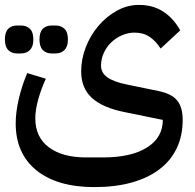

<svg xmlns="http://www.w3.org/2000/svg" viewBox="-26 -523 796 783"><path d="M359 240Q207 240 122.5 171.5Q38 103 38 -20Q38 -65 50.5 -119Q63 -173 85 -225L161 -202Q142 -161 130 -118Q118 -75 118 -40Q118 36 173 77.5Q228 119 325 119H394Q509 119 573.5 78.5Q638 38 638 -34L481 -66Q392 -84 348.5 -124Q305 -164 305 -232Q305 -281 323.5 -329.5Q342 -378 374.5 -416.5Q407 -455 450 -479Q493 -503 541 -503Q598 -503 640 -475.5Q682 -448 709 -399L629 -325Q610 -355 584.5 -372.5Q559 -390 523 -390Q496 -390 471 -379Q446 -368 427 -349.5Q408 -331 397 -306.5Q386 -282 386 -255Q386 -226 412 -207.5Q438 -189 493 -178L624 -151Q675 -140 697 -112.5Q719 -85 719 -34Q719 31 694.5 82Q670 133 623.5 168Q577 203 510.5 221.5Q444 240 359 240ZM185 -305Q162 -305 148.5 -319Q135 -333 135 -362Q135 -392 148.5 -405.5Q162 -419 185 -419H200Q223 -419 237 -405.5Q251 -392 251 -362Q251 -333 237 -319Q223 -305 200 -305ZM44 -305Q21 -305 7.5 -319Q-6 -333 -6 -362Q-6 -392 7.5 -405.5Q21 -419 44 -419H59Q82 -419 96 -405.5Q110 -392 110 -362Q110 -333 96 -319Q82 -305 59 -305Z"/></svg>

Font: IBM Plex Arabic Medium
Style: Regular
Weight: 500
Designer: Mike Abbink, Paul van der Laan, Pieter van Rosmalen, Wael Morcos, Khajak Apelian
Foundry: Bold Monday
Version: Version 1.0